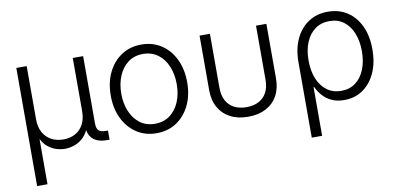

<svg xmlns="http://www.w3.org/2000/svg" viewBox="-71 -762 2448 1184"><g transform="rotate(-10 1153.5 -170.0)"><path d="M76.7 204.1V-535.6H141.6V-203.1Q141.6 -153.3 160.9 -119.1Q180.2 -85 213.1 -67.9Q246.1 -50.8 287.1 -50.8Q328.6 -50.8 360.8 -68.1Q393.1 -85.4 411.6 -119.4Q430.2 -153.3 430.2 -203.1V-535.6H495.1V-114.3Q495.1 -82.5 508.5 -69.8Q522 -57.1 553.2 -57.1H566.4V0H551.8Q491.2 0 461.4 -28.6Q431.6 -57.1 431.6 -113.8V-174.3H451.2Q451.2 -120.6 435.1 -85.4Q418.9 -50.3 393.6 -29.8Q368.2 -9.3 339.8 -0.7Q311.5 7.8 286.6 7.8Q262.2 7.8 233.6 -0.7Q205.1 -9.3 179.9 -29.8Q154.8 -50.3 138.9 -85.4Q123 -120.6 123 -174.3H141.6V204.1Z M859.9 11.2Q789.6 11.2 735.6 -24.2Q681.6 -59.6 651.1 -122.1Q620.6 -184.6 620.6 -265.6Q620.6 -347.7 651.1 -410.4Q681.6 -473.1 735.6 -508.5Q789.6 -543.9 859.9 -543.9Q930.7 -543.9 984.6 -508.5Q1038.6 -473.1 1068.8 -410.4Q1099.1 -347.7 1099.1 -265.6Q1099.1 -184.6 1068.8 -122.1Q1038.6 -59.6 984.6 -24.2Q930.7 11.2 859.9 11.2ZM859.9 -47.9Q915 -47.9 953.9 -76.9Q992.7 -106 1013.2 -155.3Q1033.7 -204.6 1033.7 -265.6Q1033.7 -327.1 1013.2 -377Q992.7 -426.8 953.6 -455.8Q914.6 -484.9 859.9 -484.9Q805.7 -484.9 766.8 -455.8Q728 -426.8 707.3 -377.2Q686.5 -327.6 686.5 -265.6Q686.5 -204.6 707.3 -155.3Q728 -106 766.6 -76.9Q805.2 -47.9 859.9 -47.9Z M1433.6 9.3Q1369.1 9.3 1322.3 -15.4Q1275.4 -40 1249.8 -85.4Q1224.1 -130.9 1224.1 -193.8V-535.6H1289.1V-196.8Q1289.1 -150.4 1306.4 -117.7Q1323.7 -85 1356.2 -67.9Q1388.7 -50.8 1433.6 -50.8Q1478.5 -50.8 1510.7 -67.9Q1543 -85 1560.3 -117.7Q1577.6 -150.4 1577.6 -196.8V-535.6H1642.6V-193.8Q1642.6 -130.9 1617.2 -85.4Q1591.8 -40 1544.9 -15.4Q1498 9.3 1433.6 9.3Z M1796.4 204.1V-267.6Q1796.4 -350.6 1825.2 -412.6Q1854 -474.6 1906 -509Q1958 -543.5 2027.8 -543.5Q2097.7 -543.5 2149.7 -509.3Q2201.7 -475.1 2230.5 -412.8Q2259.3 -350.6 2259.3 -267.6Q2259.3 -184.6 2231 -121.8Q2202.6 -59.1 2152.3 -24.2Q2102.1 10.7 2035.2 10.7Q1989.3 10.7 1955.6 -5.4Q1921.9 -21.5 1899.9 -47.1Q1877.9 -72.8 1865.2 -100.6H1861.3V204.1ZM2026.4 -48.3Q2079.1 -48.3 2116.5 -76.4Q2153.8 -104.5 2173.6 -154.1Q2193.4 -203.6 2193.4 -267.6Q2193.4 -330.6 2173.8 -379.6Q2154.3 -428.7 2117.4 -456.8Q2080.6 -484.9 2027.8 -484.9Q1975.6 -484.9 1937.7 -457.3Q1899.9 -429.7 1879.6 -380.9Q1859.4 -332 1859.4 -267.6Q1859.4 -203.1 1879.4 -153.6Q1899.4 -104 1937 -76.2Q1974.6 -48.3 2026.4 -48.3Z"/></g></svg>

Font: Inter 20pt Light
Style: Regular
Weight: 300
Version: Version 4.001;git-66647c0bb